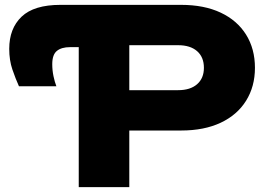

<svg xmlns="http://www.w3.org/2000/svg" viewBox="-20 -770 1089 790"><path d="M229 -750H725Q820 -750 888 -718Q956 -686 992.5 -627.5Q1029 -569 1029 -491Q1029 -414 992.5 -355.5Q956 -297 888 -265Q820 -233 725 -233H400V-399H713Q763 -399 791 -423.5Q819 -448 819 -491Q819 -535 791 -559.5Q763 -584 713 -584H419L512 -680V0H304V-661L394 -576H268Q233 -576 214 -560.5Q195 -545 195 -506Q195 -481 200 -457Q205 -433 212 -415H58Q44 -446 31 -484Q18 -522 18 -569Q18 -653 69 -701.5Q120 -750 229 -750Z"/></svg>

Font: Unbounded
Style: Bold
Weight: 700
Designer: Luke Prowse, Jean-Baptiste Morizot, Fátima Lázaro, Florian Runge
Foundry: NaN
Version: Version 1.700